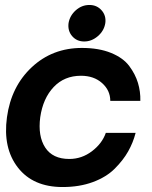

<svg xmlns="http://www.w3.org/2000/svg" viewBox="-20 -748 613 773"><path d="M256 -655Q261 -685 285 -706.5Q309 -728 340 -728Q370 -728 389 -706.5Q408 -685 404 -655Q399 -624 374 -602.5Q349 -581 319 -581Q289 -581 270.5 -602.5Q252 -624 256 -655ZM232 5Q113 5 52 -73.5Q-9 -152 8 -276Q25 -400 108 -477.5Q191 -555 310 -555Q378 -555 427 -535Q476 -515 500.5 -482Q525 -449 535.5 -414Q546 -379 545 -342H424Q424 -384 391 -413.5Q358 -443 306 -443Q239 -443 196 -397.5Q153 -352 142 -276Q132 -200 162 -154Q192 -108 259 -108Q309 -108 350 -139Q391 -170 406 -213H526Q516 -174 496 -138.5Q476 -103 442 -69Q408 -35 354 -15Q300 5 232 5Z"/></svg>

Font: Oakes Grotesk
Style: Bold Italic
Weight: 600
Italic angle: -8°
Designer: Samuel Oakes
Foundry: Samuel Oakes
Version: Version 1.000;PS 001.000;hotconv 1.0.88;makeotf.lib2.5.64775